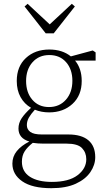

<svg xmlns="http://www.w3.org/2000/svg" viewBox="-20 -745 552 1008"><path d="M237 -183Q292 -183 326 -221.5Q360 -260 360 -321Q360 -381 327 -418.5Q294 -456 239 -456Q184 -456 150.5 -418Q117 -380 117 -320Q117 -259 150 -221Q183 -183 237 -183ZM238 -155Q197 -155 163 -169Q142 -146 131.5 -127.5Q121 -109 121 -88Q121 -66 139 -52.5Q157 -39 200 -39H339Q408 -39 444 -8.5Q480 22 480 80Q480 121 454.5 158.5Q429 196 378 219.5Q327 243 249 243Q149 243 97 207Q45 171 45 114Q45 77 68 48.5Q91 20 134 -2Q77 -19 77 -70Q77 -99 93.5 -124Q110 -149 143 -179Q108 -199 88 -235Q68 -271 68 -320Q68 -396 116 -440.5Q164 -485 239 -485Q307 -485 352 -449L467 -480L482 -470V-427H374Q391 -407 400 -380Q409 -353 409 -320Q409 -244 360.5 -199.5Q312 -155 238 -155ZM95 104Q95 156 137 183Q179 210 252 210Q341 210 387 175Q433 140 433 91Q433 56 410.5 32.5Q388 9 329 9H207Q194 9 179.5 8Q165 7 152 5Q124 27 109.5 49.5Q95 72 95 104ZM125 -725 241 -617 357 -725 373 -711 262 -570H220L109 -711Z"/></svg>

Font: Source Serif Pro Light
Style: Regular
Weight: 300
Designer: Frank Grießhammer
Foundry: Adobe Systems Incorporated
Version: Version 3.001;hotconv 1.0.111;makeotfexe 2.5.65597